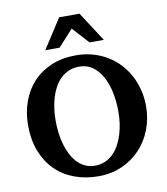

<svg xmlns="http://www.w3.org/2000/svg" viewBox="-99 -999 953 1097"><g transform="rotate(-10 378.0 -450.0)"><path d="M559.1 -328.1Q559.1 -386.7 548.1 -439.7Q537.1 -492.7 515.1 -532.7Q493.2 -572.8 460.2 -596.4Q427.2 -620.1 383.8 -620.1Q349.1 -620.1 321.8 -608.4Q294.4 -596.7 273.7 -576.4Q252.9 -556.2 238.3 -528.8Q223.6 -501.5 214.4 -470Q205.1 -438.5 200.9 -404.5Q196.8 -370.6 196.8 -336.9Q196.8 -301.3 201.4 -266.1Q206.1 -231 215.3 -198.7Q224.6 -166.5 239.3 -138.7Q253.9 -110.8 273.4 -90.6Q293 -70.3 318.1 -58.6Q343.3 -46.9 374 -46.9Q407.2 -46.9 434.1 -58.8Q460.9 -70.8 481.4 -91.3Q502 -111.8 516.6 -139.2Q531.2 -166.5 540.8 -197.8Q550.3 -229 554.7 -262.5Q559.1 -295.9 559.1 -328.1ZM720.2 -332Q720.2 -260.3 696 -197Q671.9 -133.8 627.4 -86.4Q583 -39.1 521 -11.5Q459 16.1 383.8 16.1Q309.1 16.1 245.4 -7.6Q181.6 -31.2 135.5 -76.7Q89.4 -122.1 63.2 -188.5Q37.1 -254.9 37.1 -339.8Q37.1 -413.6 60.1 -477.3Q83 -541 126.2 -587.4Q169.4 -633.8 232.2 -660.4Q294.9 -687 375 -687Q426.8 -687 472.7 -674.1Q518.6 -661.1 556.9 -637.9Q595.2 -614.7 625.5 -582.3Q655.8 -549.8 676.8 -510.3Q697.8 -470.7 709 -425.5Q720.2 -380.4 720.2 -332ZM465.3 -746.1 378.4 -841.3 291.5 -746.1H208.5L319.3 -917.5H437.5L548.3 -746.1Z"/></g></svg>

Font: Charis SIL APac
Style: Bold
Weight: 700
Foundry: SIL International
Version: Version 5.000